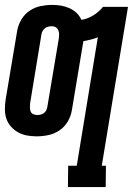

<svg xmlns="http://www.w3.org/2000/svg" viewBox="-24 -548 544 783"><path d="M253 215 254 128H289L375 -396Q361 -390 346 -386.5Q331 -383 316 -380L269 -98Q265 -74 252 -52Q239 -30 218 -16Q197 -2 173 3Q149 8 125 8Q105 8 86 4.5Q67 1 50.5 -8Q34 -17 21 -31.5Q8 -46 2 -64Q-4 -82 -4 -102Q-4 -122 -1 -142L46 -422Q50 -446 63 -468Q76 -490 96.5 -504Q117 -518 141 -523Q165 -528 188 -528Q207 -528 225 -525Q243 -522 259.5 -514.5Q276 -507 288.5 -495Q301 -483 308 -467Q333 -471 356 -485Q379 -499 396 -520H498L391 128H408L407 215ZM127 -79Q134 -79 141 -80.5Q148 -82 154.5 -86.5Q161 -91 164.5 -98Q168 -105 169 -112L216 -392Q217 -400 217 -409Q217 -418 213.5 -425.5Q210 -433 203.5 -437Q197 -441 188 -441Q181 -441 173.5 -439.5Q166 -438 160 -433.5Q154 -429 150 -422Q146 -415 145 -408L99 -128Q98 -120 98 -111Q98 -102 100.5 -94.5Q103 -87 110.5 -83Q118 -79 127 -79Z"/></svg>

Font: Iosevka Curly Slab
Style: Bold Italic
Weight: 700
Italic angle: -9°
Monospace: yes
Designer: Belleve Invis
Foundry: Belleve Invis
Version: Version 22.1.2; ttfautohint (v1.8.4)